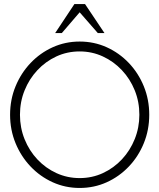

<svg xmlns="http://www.w3.org/2000/svg" viewBox="-20 -919 790 952"><path d="M375 13Q304 13 241.5 -15.2Q179 -43.5 131.5 -93.5Q84 -143.5 57 -209.2Q30 -275 30 -350Q30 -425 57 -490.8Q84 -556.5 131.5 -606.5Q179 -656.5 241.5 -684.8Q304 -713 375 -713Q446.5 -713 509 -684.8Q571.5 -656.5 619 -606.5Q666.5 -556.5 693.2 -490.8Q720 -425 720 -350Q720 -275 693.2 -209.2Q666.5 -143.5 619 -93.5Q571.5 -43.5 509 -15.2Q446.5 13 375 13ZM375 -36Q437 -36 490.8 -61Q544.5 -86 585 -129.5Q625.5 -173 648.2 -229.8Q671 -286.5 671 -350Q671 -414.5 648 -471.2Q625 -528 584.2 -571.2Q543.5 -614.5 489.8 -639.2Q436 -664 375 -664Q313 -664 259.2 -639Q205.5 -614 165 -570.5Q124.5 -527 101.8 -470.5Q79 -414 79 -350Q79 -285.5 102 -228.5Q125 -171.5 165.8 -128.2Q206.5 -85 260.2 -60.5Q314 -36 375 -36ZM401.5 -899 498 -755H465L375 -858L286.5 -755H253.5L349 -899Z"/></svg>

Font: Urbanist ExtraLight
Style: Regular
Weight: 200
Designer: Corey Hu
Foundry: Corey Hu
Version: Version 1.330; ttfautohint (v1.8.4.7-5d5b)